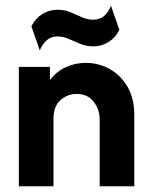

<svg xmlns="http://www.w3.org/2000/svg" viewBox="-20 -650 526 670"><path d="M45.8 0V-416.7H154.2V-370.8Q176.4 -400 209 -415.3Q241.7 -430.6 279.2 -430.6Q323.6 -430.6 362.2 -409.4Q400.7 -388.2 424.7 -347.6Q448.6 -306.9 448.6 -249.3V0H327.8V-233.3Q327.8 -268.1 306.9 -295.1Q286.1 -322.2 247.2 -322.2Q216 -322.2 191.3 -301Q166.7 -279.9 166.7 -234.7V0ZM118.8 -474.3 89.6 -558.3Q103.5 -586.1 127.8 -601Q152.1 -616 180.6 -616Q205.6 -616 226 -607.3Q246.5 -598.6 266 -589.9Q285.4 -581.2 305.6 -581.2Q327.8 -581.2 343.1 -594.1Q358.3 -606.9 367.4 -629.9L396.5 -545.8Q382.6 -518.1 358.3 -503.1Q334 -488.2 305.6 -488.2Q281.2 -488.2 260.4 -496.9Q239.6 -505.6 220.1 -514.2Q200.7 -522.9 180.6 -522.9Q159 -522.9 143.8 -510.1Q128.5 -497.2 118.8 -474.3Z"/></svg>

Font: co2trust
Style: Bold
Weight: 700
Designer: Kristian Moeller
Foundry: Dicotype
Version: Version 1.000